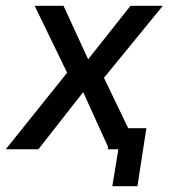

<svg xmlns="http://www.w3.org/2000/svg" viewBox="-35 -517 609 665"><path d="M354 128 375 0H338L349 -73H472L441 128ZM-15 0 211 -282 216 -227 85 -497H185L271 -310H269L417 -497H529L310 -229V-279L444 0H343L253 -198L254 -199L98 0Z"/></svg>

Font: Nunito Sans 7pt SemiCondensed Medium
Style: Italic
Weight: 500
Width: 4
Italic angle: -9°
Designer: Vernon Adams
Foundry: Vernon Adams
Version: Version 3.101;gftools[0.9.27]